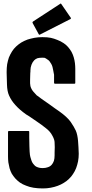

<svg xmlns="http://www.w3.org/2000/svg" viewBox="-20 -1058 520 1087"><path d="M425.8 -187.5Q425.8 -165 421.9 -144.5Q418 -125 411.1 -106.4Q404.3 -88.9 393.6 -73.2Q383.8 -57.6 370.1 -44.9Q357.4 -32.2 340.8 -22.5Q325.2 -12.7 306.6 -5.9Q288.1 1 266.6 4.9Q246.1 8.8 222.7 8.8Q194.3 8.8 169.9 4.9Q146.5 1 127.9 -6.8Q108.4 -13.7 92.8 -24.4Q78.1 -35.2 66.4 -47.9Q55.7 -60.5 46.9 -74.2Q39.1 -88.9 34.2 -105.5Q30.3 -122.1 27.3 -138.7Q25.4 -155.3 25.4 -171.9Q25.4 -217.8 25.4 -311.5Q25.4 -313.5 27.3 -315.4Q28.3 -316.4 30.3 -316.4Q67.4 -316.4 140.6 -316.4Q142.6 -316.4 144.5 -315.4Q145.5 -313.5 145.5 -311.5Q145.5 -301.8 145.5 -281.2Q145.5 -264.6 146.5 -229.5Q147.5 -194.3 149.4 -181.6Q151.4 -168.9 155.3 -158.2Q158.2 -147.5 162.1 -139.6Q167 -130.9 172.9 -125Q177.7 -118.2 185.5 -114.3Q193.4 -110.4 202.1 -108.4Q210.9 -106.4 221.7 -106.4Q238.3 -106.4 251 -111.3Q263.7 -115.2 272.5 -125Q280.3 -133.8 285.2 -147.5Q289.1 -160.2 289.1 -178.7Q289.1 -180.7 289.1 -184.6Q289.1 -189.5 289.1 -194.3Q289.1 -208 290 -224.6Q290 -241.2 289.1 -251Q289.1 -267.6 276.4 -290Q264.6 -313.5 240.2 -332Q229.5 -340.8 214.8 -351.6Q200.2 -362.3 185.5 -372.1Q163.1 -387.7 145.5 -399.4Q127.9 -410.2 127.9 -410.2Q90.8 -436.5 67.4 -462.9Q43.9 -488.3 31.2 -517.6Q20.5 -541 19.5 -580.1Q17.6 -619.1 17.6 -646.5Q17.6 -648.4 17.6 -651.4Q17.6 -673.8 20.5 -694.3Q24.4 -714.8 30.3 -732.4Q38.1 -751 47.9 -766.6Q57.6 -782.2 71.3 -794.9Q85 -807.6 100.6 -817.4Q117.2 -827.1 135.7 -834Q154.3 -839.8 174.8 -843.8Q196.3 -847.7 219.7 -847.7Q249 -847.7 267.6 -843.8Q286.1 -839.8 304.7 -832Q323.2 -825.2 338.9 -814.5Q354.5 -804.7 365.2 -792Q377 -778.3 384.8 -764.6Q392.6 -750 397.5 -733.4Q402.3 -716.8 404.3 -700.2Q406.2 -683.6 406.2 -668Q406.2 -641.6 406.2 -588.9Q406.2 -585.9 405.3 -585Q403.3 -584 401.4 -584Q365.2 -584 291 -584Q289.1 -584 288.1 -585Q286.1 -585.9 286.1 -588.9Q286.1 -598.6 286.1 -618.2Q286.1 -629.9 286.1 -634.8Q285.2 -639.6 284.2 -644.5Q284.2 -646.5 283.2 -649.4Q283.2 -651.4 282.2 -655.3Q280.3 -668 277.3 -678.7Q274.4 -689.5 269.5 -697.3Q264.6 -706.1 259.8 -711.9Q253.9 -718.8 246.1 -722.7Q245.1 -723.6 242.2 -725.6Q237.3 -728.5 233.4 -730.5Q229.5 -731.4 221.7 -731.4Q203.1 -731.4 192.4 -728.5Q181.6 -724.6 173.8 -716.8Q164.1 -707 158.2 -691.4Q152.3 -675.8 152.3 -659.2Q152.3 -657.2 152.3 -653.3Q151.4 -648.4 151.4 -643.6Q150.4 -628.9 150.4 -606.4Q149.4 -584 152.3 -570.3Q157.2 -552.7 168.9 -539.1Q180.7 -525.4 188.5 -517.6Q189.5 -517.6 190.4 -516.6Q191.4 -515.6 212.9 -500Q235.4 -484.4 261.7 -465.8Q276.4 -455.1 290 -445.3Q304.7 -435.5 315.4 -427.7Q359.4 -396.5 379.9 -368.2Q399.4 -339.8 409.2 -318.4Q418.9 -295.9 421.9 -259.8Q424.8 -223.6 425.8 -187.5ZM164.1 -928.7Q164.1 -929.7 164.1 -930.7Q164.1 -931.6 164.1 -931.6Q165 -933.6 166 -935.5Q217.8 -968.8 320.3 -1036.1Q321.3 -1038.1 323.2 -1038.1Q323.2 -1038.1 324.2 -1037.1Q326.2 -1037.1 327.1 -1035.2Q344.7 -1009.8 380.9 -957Q380.9 -957 381.8 -955.1Q381.8 -955.1 381.8 -954.1Q381.8 -954.1 381.8 -953.1Q380.9 -953.1 379.9 -952.1Q378.9 -951.2 378.9 -950.2Q321.3 -920.9 206.1 -862.3Q206.1 -861.3 206.1 -861.3Q205.1 -861.3 204.1 -861.3Q203.1 -861.3 201.2 -862.3Q200.2 -863.3 199.2 -864.3Q187.5 -885.7 164.1 -928.7Z"/></svg>

Font: Typeface
Style: Regular
Weight: 400
Version: Version 1.0